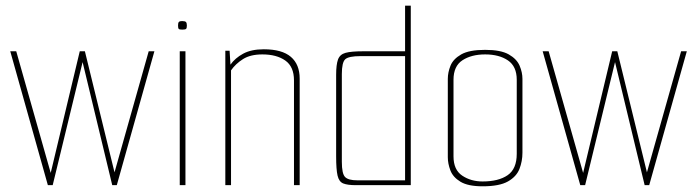

<svg xmlns="http://www.w3.org/2000/svg" viewBox="-20 -650 2450 674"><path d="M16 -470H37L158 -43L260 -470H278L382 -45L502 -470H522L390 0H374L270 -432L165 0H148Z M611 0V-470H631V0ZM620 -546Q610 -546 607.5 -548.5Q605 -551 605 -560Q605 -569 607.5 -572.5Q610 -576 620 -576Q630 -576 633 -572.5Q636 -569 636 -560Q636 -551 633 -548.5Q630 -546 620 -546Z M771 -472H786L789 -423Q805 -446 833.5 -461.5Q862 -477 906 -477Q970 -477 1001 -450.5Q1032 -424 1032 -374V0H1012V-368Q1012 -416 981.5 -437.5Q951 -459 901 -459Q859 -459 833 -442.5Q807 -426 791 -403V0H771Z M1229 0Q1200 0 1185 -6Q1170 -12 1165 -33.5Q1160 -55 1160 -101V-387Q1160 -423 1166.5 -441Q1173 -459 1193 -464.5Q1213 -470 1255 -470H1402V-630H1422V0ZM1402 -17V-453H1246Q1204 -453 1192 -442Q1180 -431 1180 -390V-82Q1180 -40 1191.5 -28.5Q1203 -17 1234 -17Z M1674 4Q1623 4 1596.5 -12Q1570 -28 1561 -52Q1552 -76 1552 -98V-373Q1552 -396 1561.5 -419.5Q1571 -443 1599 -459Q1627 -475 1683 -475Q1738 -475 1766 -459Q1794 -443 1804 -419.5Q1814 -396 1814 -373V-114Q1814 -84 1803.5 -57Q1793 -30 1763 -13Q1733 4 1674 4ZM1674 -13Q1730 -13 1762 -35Q1794 -57 1794 -110V-370Q1794 -417 1763 -438Q1732 -459 1683 -459Q1635 -459 1603.5 -438.5Q1572 -418 1572 -370V-101Q1572 -54 1602.5 -33.5Q1633 -13 1674 -13Z M1885 -470H1906L2027 -43L2129 -470H2147L2251 -45L2371 -470H2391L2259 0H2243L2139 -432L2034 0H2017Z"/></svg>

Font: Smooch Sans Thin
Style: Regular
Weight: 100
Designer: Robert E. Leuschke
Foundry: Robert E. Leuschke
Version: Version 1.010